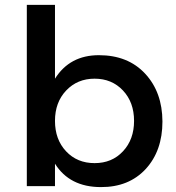

<svg xmlns="http://www.w3.org/2000/svg" viewBox="-20 -762 720 786"><path d="M367.2 -439.9Q296.9 -439.9 251 -391.6Q205.1 -343.3 205.1 -267.1Q205.1 -190.9 250.5 -142.6Q295.9 -94.2 367.2 -94.2Q438.5 -94.2 483.4 -142.6Q528.8 -190.9 528.8 -267.1Q528.8 -343.3 483.4 -391.6Q438 -439.9 367.2 -439.9ZM89.8 0V-742.2H205.1V-439.9Q265.6 -536.1 384.8 -536.1Q503.9 -536.1 574.2 -460.4Q644.5 -384.8 645 -264.6Q645 -144.5 576.2 -69.8Q507.3 4.4 393.1 3.9Q265.1 3.9 205.1 -91.8V0Z"/></svg>

Font: TruenoRg
Style: Book
Weight: 400
Designer: Julieta Ulanovsky
Foundry: Julieta Ulanovsky
Version: Version 3.001b